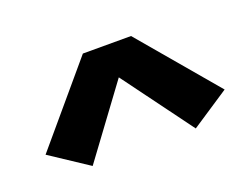

<svg xmlns="http://www.w3.org/2000/svg" viewBox="-60 -918 696 532"><g transform="rotate(-20 288.0 -652.0)"><path d="M136 -501 288 -707 440 -501 552 -575 359 -803H217L24 -575Z"/></g></svg>

Font: Iosevka Sparkle Extrabold
Style: Regular
Weight: 800
Designer: Belleve Invis
Foundry: Belleve Invis
Version: Version 4.5.0; ttfautohint (v1.8.3)